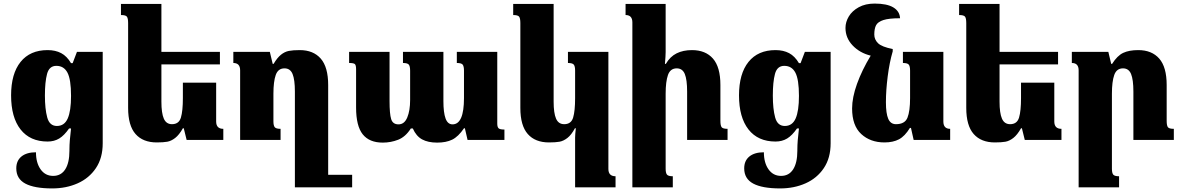

<svg xmlns="http://www.w3.org/2000/svg" viewBox="-20 -782 6599 1073"><path d="M71 159Q71 116 100 92.5Q129 69 181 69Q181 128 207 164.5Q233 201 277 201Q321 201 344.5 164.5Q368 128 368 60V53Q368 9 377 -64H366Q339 -25 311 -8Q283 9 246 9Q148 9 95 -58.5Q42 -126 42 -249Q42 -370 95 -436Q148 -502 246 -502Q290 -502 322 -485Q354 -468 377 -429H386L410 -492H554V19Q554 101 516 157.5Q478 214 414 242.5Q350 271 272 271Q172 271 121.5 244Q71 217 71 159ZM377 -246Q377 -338 357 -376Q337 -414 295 -414Q255 -414 243 -369Q231 -324 231 -248Q231 -173 244 -125.5Q257 -78 298 -78Q340 -78 358.5 -120Q377 -162 377 -246Z M1228 -62V0H1023L1007 -65H1002Q981 -28 959 -11Q937 6 915 10Q893 14 856 14Q779 14 737.5 -33Q696 -80 696 -179V-653Q696 -680 689 -689Q682 -698 656 -698V-760H882V-492H1209V-422H882V-214Q882 -150 895.5 -119Q909 -88 941 -88Q980 -88 991 -125Q1002 -162 1002 -234V-320H1188V-103Q1188 -62 1228 -62Z M1948 195V265H1663H1628V-270Q1628 -337 1615 -368.5Q1602 -400 1570 -400Q1534 -400 1521 -363Q1508 -326 1508 -258V-104Q1508 -80 1515.5 -71Q1523 -62 1548 -62V0H1322V-389Q1322 -430 1284 -430V-492H1488L1504 -425H1509Q1529 -459 1550 -476Q1571 -493 1594.5 -497.5Q1618 -502 1655 -502Q1731 -502 1772.5 -454.5Q1814 -407 1814 -307V195Z M2759 -492V-91Q2759 -72 2766.5 -65Q2774 -58 2799 -58V0H2593L2578 -65H2573Q2541 -18 2507 -1.5Q2473 15 2423 15Q2372 15 2339 -3Q2306 -21 2287 -64H2276Q2246 -17 2205 -1Q2164 15 2119 15Q2044 15 2007 -31.5Q1970 -78 1970 -181V-395Q1970 -418 1963 -424Q1956 -430 1931 -430V-492H2157V-217Q2157 -146 2166 -116.5Q2175 -87 2207 -87Q2240 -87 2256 -125.5Q2272 -164 2272 -223V-387Q2272 -412 2264.5 -421Q2257 -430 2232 -430V-492H2458V-217Q2458 -153 2470 -120Q2482 -87 2509 -87Q2573 -87 2573 -234V-387Q2573 -411 2566 -420.5Q2559 -430 2533 -430V-492Z M3194 -13Q3194 -29 3198 -65H3193Q3173 -28 3151 -11Q3129 6 3107 10Q3085 14 3048 14Q2971 14 2929.5 -33Q2888 -80 2888 -179V-653Q2888 -680 2881 -689Q2874 -698 2848 -698V-760H3074V-214Q3074 -150 3087.5 -119Q3101 -88 3133 -88Q3172 -88 3183 -125Q3194 -162 3194 -234V-388Q3194 -412 3186.5 -421Q3179 -430 3154 -430V-492H3380V162Q3380 203 3420 203V265H3194Z M4046 0H3820V-270Q3820 -337 3807 -368.5Q3794 -400 3762 -400Q3726 -400 3713 -363Q3700 -326 3700 -258V161Q3700 185 3707.5 194Q3715 203 3740 203V265H3514V-657Q3514 -698 3476 -698V-760H3700V-491Q3700 -471 3696 -425H3701Q3725 -466 3761.5 -484Q3798 -502 3847 -502Q3923 -502 3964.5 -454.5Q4006 -407 4006 -307V-107Q4006 -80 4013 -71Q4020 -62 4046 -62Z M4139 159Q4139 116 4168 92.5Q4197 69 4249 69Q4249 128 4275 164.5Q4301 201 4345 201Q4389 201 4412.5 164.5Q4436 128 4436 60V53Q4436 9 4445 -64H4434Q4407 -25 4379 -8Q4351 9 4314 9Q4216 9 4163 -58.5Q4110 -126 4110 -249Q4110 -370 4163 -436Q4216 -502 4314 -502Q4358 -502 4390 -485Q4422 -468 4445 -429H4454L4478 -492H4622V19Q4622 101 4584 157.5Q4546 214 4482 242.5Q4418 271 4340 271Q4240 271 4189.5 244Q4139 217 4139 159ZM4445 -246Q4445 -338 4425 -376Q4405 -414 4363 -414Q4323 -414 4311 -369Q4299 -324 4299 -248Q4299 -173 4312 -125.5Q4325 -78 4366 -78Q4408 -78 4426.5 -120Q4445 -162 4445 -246Z M5290 -62V0H5086L5071 -67H5065Q5037 -21 5004 -3.5Q4971 14 4923 14Q4844 14 4793 -33Q4742 -80 4742 -176Q4742 -237 4769.5 -313.5Q4797 -390 4846 -471Q4785 -486 4745 -528Q4705 -570 4705 -626Q4705 -659 4723.5 -690Q4742 -721 4779 -741.5Q4816 -762 4868 -762Q4937 -762 4972.5 -740.5Q5008 -719 5010 -680Q4948 -680 4917 -670Q4886 -660 4876 -641Q4866 -622 4866 -589Q4866 -561 4887 -540.5Q4908 -520 4969 -508V-495Q4951 -434 4941 -355.5Q4931 -277 4931 -211Q4931 -148 4944 -118Q4957 -88 4987 -88Q5037 -88 5051.5 -124.5Q5066 -161 5066 -234V-388Q5066 -412 5058.5 -421Q5051 -430 5026 -430V-492H5252V-103Q5252 -62 5290 -62Z M5912 -62V0H5707L5691 -65H5686Q5665 -28 5643 -11Q5621 6 5599 10Q5577 14 5540 14Q5463 14 5421.5 -33Q5380 -80 5380 -179V-653Q5380 -680 5373 -689Q5366 -698 5340 -698V-760H5566V-492H5893V-422H5566V-214Q5566 -150 5579.5 -119Q5593 -88 5625 -88Q5664 -88 5675 -125Q5686 -162 5686 -234V-320H5872V-103Q5872 -62 5912 -62Z M6540 0H6314V-270Q6314 -337 6301 -368.5Q6288 -400 6256 -400Q6220 -400 6207 -363Q6194 -326 6194 -258V161Q6194 185 6201.5 194Q6209 203 6234 203V265H6008V-389Q6008 -430 5970 -430V-492H6174L6190 -425H6195Q6224 -471 6257 -486.5Q6290 -502 6341 -502Q6417 -502 6458.5 -454.5Q6500 -407 6500 -307V-107Q6500 -80 6507 -71Q6514 -62 6540 -62Z"/></svg>

Font: Noto Serif Armenian Black
Style: Regular
Weight: 900
Designer: Monotype Design team
Foundry: Monotype Imaging Inc.
Version: Version 1.000